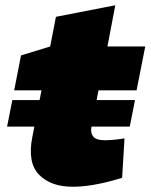

<svg xmlns="http://www.w3.org/2000/svg" viewBox="-20 -702 573 731"><path d="M7 -220 27 -321H494L474 -220ZM257 9Q173 9 128.5 -37Q84 -83 103 -180L138 -358H34L60 -491L171 -525L193 -638L419 -682L389 -525H533L500 -358H355L328 -217Q324 -197 334.5 -182.5Q345 -168 382 -168Q392 -168 403 -169Q414 -170 425 -171L454 -175L445 -25L421 -18Q376 -5 334.5 2Q293 9 257 9Z"/></svg>

Font: REM Black
Style: Italic
Weight: 900
Italic angle: -11°
Designer: Octavio Pardo
Foundry: Ashler Design
Version: Version 1.005;gftools[0.9.28]